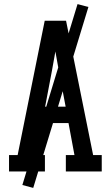

<svg xmlns="http://www.w3.org/2000/svg" viewBox="-20 -836 540 936"><path d="M24 0V-80H66L198 -735H302L434 -80H476V0H301V-80H343L314 -236H186L157 -80H199V0ZM300 -316 267 -490Q263 -514 258.5 -537.5Q254 -561 250 -585Q246 -561 241.5 -537.5Q237 -514 233 -490L200 -316ZM142 80 89 66 358 -816 411 -802Z"/></svg>

Font: Iosevka Slab Medium
Style: Regular
Weight: 500
Monospace: yes
Designer: Belleve Invis
Foundry: Belleve Invis
Version: Version 11.1.1; ttfautohint (v1.8.3)